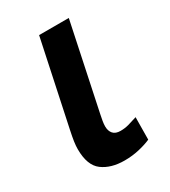

<svg xmlns="http://www.w3.org/2000/svg" viewBox="-143 -616 620 700"><g transform="rotate(-30 167.0 -266.0)"><path d="M175 10Q118 10 82.5 -16.5Q47 -43 47 -111Q47 -125 49.5 -142.5Q52 -160 58 -188L133 -542H258L182 -181Q179 -167 177 -155Q175 -143 175 -133Q175 -114 185 -102.5Q195 -91 216 -91Q234 -91 250.5 -95.5Q267 -100 288 -107L287 -13Q267 -4 237.5 3Q208 10 175 10Z"/></g></svg>

Font: Noto Sans Display SemiBold
Style: Italic
Weight: 600
Italic angle: -12°
Designer: Monotype Design Team
Foundry: Monotype Imaging Inc.
Version: Version 2.003